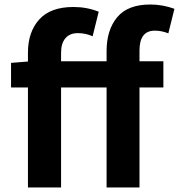

<svg xmlns="http://www.w3.org/2000/svg" viewBox="-20 -832 794 852"><path d="M453 0V-444H251V0H104V-444H29V-553L104 -559V-598Q104 -690 154 -745.5Q204 -801 306 -801Q366 -801 418 -780L391 -671Q360 -685 325 -685Q290 -685 270.5 -662.5Q251 -640 251 -598V-560H453V-605Q453 -699 500 -755.5Q547 -812 647 -812Q701 -812 754 -793L727 -684Q697 -696 667 -696Q599 -696 599 -608V-560H705V-444H599V0Z"/></svg>

Font: Swei Fan Sans CJK TC
Style: Bold
Weight: 700
Version: Version 2.130